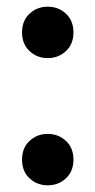

<svg xmlns="http://www.w3.org/2000/svg" viewBox="-20 -542 286 575"><path d="M123 13Q91 13 68.5 -8Q46 -29 46 -64Q46 -99 68.5 -120Q91 -141 123 -141Q155 -141 177.5 -120Q200 -99 200 -64Q200 -29 177.5 -8Q155 13 123 13ZM123 -368Q91 -368 68.5 -389Q46 -410 46 -445Q46 -480 68.5 -501Q91 -522 123 -522Q155 -522 177.5 -501Q200 -480 200 -445Q200 -410 177.5 -389Q155 -368 123 -368Z"/></svg>

Font: Ubuntu Sans SemiBold
Style: Regular
Weight: 600
Designer: Dalton Maag Ltd
Foundry: Dalton Maag Ltd
Version: Version 1.006; ttfautohint (v1.8.4.7-5d5b)